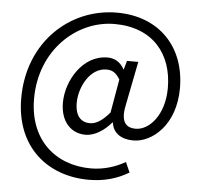

<svg xmlns="http://www.w3.org/2000/svg" viewBox="-59 -783 1064 1017"><g transform="rotate(5 473.0 -274.5)"><path d="M450 173C527 173 597 155 662 116L638 62C588 91 524 112 456 112C266 112 124 -12 124 -230C124 -491 316 -661 515 -661C718 -661 825 -529 825 -348C825 -203 745 -118 674 -118C613 -118 592 -159 613 -249L657 -472H597L584 -426H582C562 -463 531 -481 493 -481C362 -481 278 -340 278 -222C278 -120 336 -63 412 -63C461 -63 512 -97 548 -140H551C558 -83 605 -55 666 -55C767 -55 889 -157 889 -352C889 -572 747 -722 522 -722C273 -722 56 -526 56 -227C56 33 231 173 450 173ZM430 -126C385 -126 351 -155 351 -227C351 -311 405 -417 493 -417C524 -417 544 -405 565 -370L534 -192C495 -146 461 -126 430 -126Z"/></g></svg>

Font: Source Han Sans HK
Style: Regular
Weight: 400
Designer: Ryoko NISHIZUKA 西塚涼子 (kana, bopomofo & ideographs); Paul D. Hunt (Latin, Greek & Cyrillic); Sandoll Communications 산돌커뮤니
Foundry: Adobe
Version: Version 2.000;hotconv 1.0.107;makeotfexe 2.5.65593